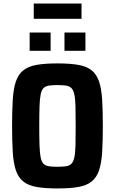

<svg xmlns="http://www.w3.org/2000/svg" viewBox="-20 -1053 648 1081"><path d="M303 8Q232 8 185 -0.5Q138 -9 110.5 -31.5Q83 -54 69.5 -93.5Q56 -133 52 -194.5Q48 -256 48 -344Q48 -432 52 -493.5Q56 -555 69.5 -594.5Q83 -634 110.5 -656.5Q138 -679 185 -687.5Q232 -696 303 -696Q375 -696 422 -687.5Q469 -679 496.5 -656.5Q524 -634 537.5 -594.5Q551 -555 555 -493.5Q559 -432 559 -344Q559 -256 555 -194.5Q551 -133 537.5 -93.5Q524 -54 496.5 -31.5Q469 -9 422 -0.5Q375 8 303 8ZM303 -114Q333 -114 352 -117Q371 -120 382 -131Q393 -142 398.5 -166.5Q404 -191 405 -234Q406 -277 406 -344Q406 -411 405 -454Q404 -497 398.5 -521.5Q393 -546 382 -557Q371 -568 352 -571Q333 -574 303 -574Q274 -574 255 -571Q236 -568 225 -557Q214 -546 209 -521.5Q204 -497 202.5 -454Q201 -411 201 -344Q201 -277 202.5 -234Q204 -191 209 -166.5Q214 -142 225 -131Q236 -120 255 -117Q274 -114 303 -114ZM147 -767V-870H265V-767ZM343 -767V-870H461V-767ZM170 -947V-1033H439V-947Z"/></svg>

Font: Saira SemiCondensed
Style: Bold
Weight: 700
Width: 4
Designer: Hector Gatti with collaboration of the Omnibus-Type team
Foundry: Omnibus-Type
Version: Version 1.101